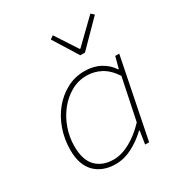

<svg xmlns="http://www.w3.org/2000/svg" viewBox="-174 -861 947 1001"><g transform="rotate(-30 300.0 -361.0)"><path d="M236 12Q159 12 112.5 -33.5Q66 -79 66 -170Q66 -233 86 -291Q106 -349 142 -393Q178 -437 227 -463.5Q276 -490 334 -490Q388 -490 428.5 -468Q469 -446 492 -410H496L514 -478H538L442 0H418L430 -78H426Q385 -39 336 -13.5Q287 12 236 12ZM238 -14Q286 -14 338 -42.5Q390 -71 438 -122L490 -372Q457 -422 417 -443Q377 -464 332 -464Q281 -464 237.5 -439Q194 -414 162 -373.5Q130 -333 112 -281.5Q94 -230 94 -176Q94 -93 133 -53.5Q172 -14 238 -14ZM358 -572 266 -720 286 -734 372 -602H376L512 -734L530 -718L386 -572Z"/></g></svg>

Font: Source Code Pro ExtraLight
Style: Italic
Weight: 200
Italic angle: -11°
Monospace: yes
Designer: Paul D. Hunt, Teo Tuominen
Foundry: Adobe Systems Incorporated
Version: Version 1.050;PS 1.000;hotconv 16.6.51;makeotf.lib2.5.65220